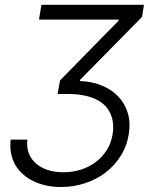

<svg xmlns="http://www.w3.org/2000/svg" viewBox="-20 -565 658 777"><path d="M23.1 0H90.6Q84.5 61.4 126.1 96.9Q167.3 132.1 236.9 132.1Q274.5 132.1 308.1 121.3Q341.6 110.4 368.1 90.4Q394.5 70.3 412.3 41.9Q430 13.5 435.7 -21.7Q443.2 -66.8 427.6 -103.7Q419.7 -122.2 405.4 -137.1Q391 -152 369.3 -162.6Q347.7 -173.3 318.7 -179Q289.8 -184.7 252.5 -184.7H213.1L223 -239.7L459.9 -481.2V-485.8H137.8L147.7 -545.5H562.5L555 -496.8L304 -241.8L303.6 -237.2Q353.3 -235.1 393.3 -218.4Q433.2 -201.7 459.7 -173.3Q486.2 -144.9 497.5 -106.4Q508.9 -67.8 501.1 -21.7Q492.9 28.1 467.5 67.6Q442.1 107.2 405.2 134.8Q368.3 162.3 322.4 177Q276.6 191.8 227.6 191.8Q164.4 191.8 115.8 168.3Q91.3 156.6 72.4 139.7Q53.6 122.9 41.5 101.6Q29.5 80.3 24.7 54.9Q19.9 29.5 23.1 0Z"/></svg>

Font: Inter P Light
Style: Italic
Weight: 300
Italic angle: 9.39999°
Designer: Rasmus Andersson
Foundry: rsms
Version: Version 3.018;git-588b23468